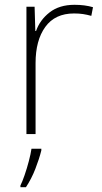

<svg xmlns="http://www.w3.org/2000/svg" viewBox="-20 -558 423 799"><path d="M290 -538Q312 -538 331 -535.5Q350 -533 367 -528L360 -492Q342 -497 325.5 -499.5Q309 -502 288 -502Q209 -502 168.5 -446Q128 -390 128 -295V0H90V-530H124L127 -429H130Q146 -475 186.5 -506.5Q227 -538 290 -538ZM152 68Q143 104 127 145Q111 186 88 221H65V214Q73 198 82.5 170.5Q92 143 100 112.5Q108 82 111 61H152Z"/></svg>

Font: Noto Sans ExtraLight
Style: Regular
Weight: 200
Designer: Monotype Design Team
Foundry: Monotype Imaging Inc.
Version: Version 2.007